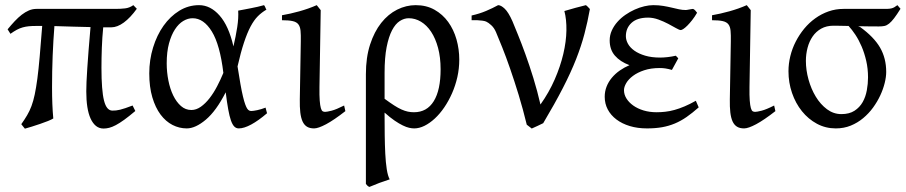

<svg xmlns="http://www.w3.org/2000/svg" viewBox="-20 -489 3552 753"><path d="M510.7 -53.7Q485.8 -32.7 467.3 -19.3Q448.7 -5.9 434.3 1.7Q419.9 9.3 408.4 12.2Q397 15.1 386.2 15.1Q369.1 15.1 356.4 4.9Q343.8 -5.4 335.2 -24.2Q326.7 -43 322.5 -69.8Q318.4 -96.7 318.4 -130.4Q318.4 -146 319.3 -168.2Q320.3 -190.4 322.3 -221.2Q324.2 -252 327.4 -291.7Q330.6 -331.5 335 -382.8Q300.3 -383.3 266.8 -384.5Q233.4 -385.7 193.4 -386.7Q189 -331.1 186.5 -270Q184.1 -209 184.1 -146.5Q184.1 -111.3 185.3 -81.3Q186.5 -51.3 189 -24.4Q182.1 -20 168.2 -14.4Q154.3 -8.8 137.7 -3.2Q121.1 2.4 104.7 7.6Q88.4 12.7 77.6 15.6Q76.2 14.2 74 11.2Q71.8 8.3 69.3 5.4Q66.9 2 63.5 -2Q76.7 -20.5 86.4 -37.1Q96.2 -53.7 103.5 -73.2Q110.8 -92.8 116.2 -118.4Q121.6 -144 126.5 -180.4Q131.3 -216.8 135.7 -267.3Q140.1 -317.9 145.5 -387.2H120.6Q105 -387.2 92.8 -386Q80.6 -384.8 69.1 -381.6Q57.6 -378.4 46.1 -372.3Q34.7 -366.2 21 -356.4L9.8 -374Q23.9 -391.1 37.6 -405.8Q51.3 -420.4 65.2 -431.2Q79.1 -441.9 93.3 -448Q107.4 -454.1 123 -454.1H432.1Q452.6 -454.1 470.2 -456.1Q487.8 -458 502.9 -468.8L516.6 -454.6Q491.2 -419.4 465.6 -400.6Q439.9 -381.8 416.5 -381.8H384.8Q380.9 -342.3 379.4 -301.8Q377.9 -261.2 377.9 -223.1Q377.9 -178.7 380.4 -147Q382.8 -115.2 387.9 -94.7Q393.1 -74.2 401.4 -64.7Q409.7 -55.2 420.9 -55.2Q428.2 -55.2 435.3 -55.9Q442.4 -56.6 451.2 -58.8Q460 -61 471.7 -64.9Q483.4 -68.8 500 -75.2Z M730.5 -57.6Q749.5 -57.6 767.6 -70.3Q785.6 -83 801.8 -103.8Q817.9 -124.5 831.5 -150.6Q845.2 -176.8 856 -203.1Q842.8 -313.5 810.8 -365.5Q778.8 -417.5 735.4 -417.5Q716.8 -417.5 698.7 -406.7Q680.7 -396 666.3 -374Q651.9 -352.1 642.8 -318.8Q633.8 -285.6 633.8 -240.7Q633.8 -206.1 640.4 -173.1Q647 -140.1 659.4 -114.5Q671.9 -88.9 689.7 -73.2Q707.5 -57.6 730.5 -57.6ZM1024.9 -451.2Q1006.3 -440.4 991.2 -425.3Q976.1 -410.2 962.6 -384.8Q949.2 -359.4 936.8 -321.8Q924.3 -284.2 911.6 -228.5Q918 -187.5 923.1 -158.7Q928.2 -129.9 932.9 -110.6Q937.5 -91.3 941.7 -79.8Q945.8 -68.4 949.7 -62.7Q953.6 -57.1 957.5 -55.4Q961.4 -53.7 965.3 -53.7Q973.1 -53.7 988.5 -56.9Q1003.9 -60.1 1021.5 -66.9Q1022.5 -62.5 1023.9 -57.6Q1025.4 -52.7 1027.3 -44.9Q993.7 -16.1 965.3 -0.7Q937 14.6 916.5 14.6Q906.2 14.6 898.9 7.3Q891.6 0 885.7 -16.6Q879.9 -33.2 875 -60.3Q870.1 -87.4 865.2 -127Q828.1 -54.2 787.4 -19.8Q746.6 14.6 712.4 14.6Q683.1 14.6 656.5 1Q629.9 -12.7 609.6 -39.8Q589.4 -66.9 577.4 -107.4Q565.4 -147.9 565.4 -201.2Q565.4 -253.9 580.3 -302.5Q595.2 -351.1 621.3 -387.9Q647.5 -424.8 683.1 -446.8Q718.8 -468.8 760.7 -468.8Q805.2 -468.8 841.1 -428.2Q877 -387.7 895.5 -307.1Q904.8 -346.2 910.4 -382.6Q916 -418.9 914.1 -447.3Q924.8 -449.2 937.5 -451.7Q950.2 -454.1 963.9 -456.8Q977.5 -459.5 990.7 -462.4Q1003.9 -465.3 1015.6 -468.8Q1019.5 -463.4 1021 -459Q1022.5 -454.6 1024.9 -451.2Z M1334.5 -53.2Q1289.6 -18.1 1258.8 -1.7Q1228 14.6 1211.9 14.6Q1194.8 14.6 1183.8 7.8Q1172.9 1 1166.5 -12.9Q1160.2 -26.9 1157.7 -48.3Q1155.3 -69.8 1155.8 -99.1L1159.7 -326.7Q1160.2 -352.1 1158.7 -368.2Q1157.2 -384.3 1150.1 -393.6Q1143.1 -402.8 1127.9 -406.2Q1112.8 -409.7 1085.9 -409.7V-429.2Q1117.7 -434.6 1153.8 -444.6Q1189.9 -454.6 1222.2 -468.8L1237.8 -449.2L1232.9 -147.9Q1232.4 -114.3 1233.9 -94.7Q1235.4 -75.2 1238.3 -65.2Q1241.2 -55.2 1245.4 -52.7Q1249.5 -50.3 1254.9 -50.3Q1262.2 -50.3 1280.5 -54.9Q1298.8 -59.6 1329.6 -75.2Z M1488.3 -101.6Q1509.8 -85.9 1525.6 -75.7Q1541.5 -65.4 1554.7 -59.6Q1567.9 -53.7 1579.3 -51.3Q1590.8 -48.8 1603.5 -48.8Q1654.3 -48.8 1681.2 -92.3Q1708 -135.7 1708 -217.3Q1708 -264.2 1698 -301.3Q1688 -338.4 1670.9 -364.3Q1653.8 -390.1 1631.1 -403.8Q1608.4 -417.5 1583 -417.5Q1564.9 -417.5 1547.9 -406.5Q1530.8 -395.5 1517.6 -370.4Q1504.4 -345.2 1496.3 -304.2Q1488.3 -263.2 1488.3 -203.1ZM1781.2 -255.4Q1781.2 -220.2 1773.7 -186.8Q1766.1 -153.3 1752.9 -123.3Q1739.7 -93.3 1722.4 -67.9Q1705.1 -42.5 1685.3 -24.2Q1665.5 -5.9 1644.8 4.4Q1624 14.6 1604.5 14.6Q1595.7 14.6 1584.7 12.2Q1573.7 9.8 1559.6 2.9Q1545.4 -3.9 1527.8 -15.9Q1510.3 -27.8 1488.3 -47.4V-34.7Q1488.3 2.4 1488.8 41Q1489.3 79.6 1491 113.8Q1492.7 147.9 1496.8 174.6Q1501 201.2 1508.3 214.4Q1485.8 221.7 1467.5 228.5Q1449.2 235.4 1428.7 244.1Q1423.3 241.7 1421.1 239.3Q1418.9 236.8 1415 232.4V-197.8Q1415 -263.7 1431.4 -314.2Q1447.8 -364.7 1475.1 -399.2Q1502.4 -433.6 1537.6 -451.2Q1572.8 -468.8 1610.4 -468.8Q1652.3 -468.8 1684.3 -450.7Q1716.3 -432.6 1737.8 -402.8Q1759.3 -373 1770.3 -334.5Q1781.2 -295.9 1781.2 -255.4Z M2293.5 -453.6Q2284.7 -403.8 2272.2 -356.4Q2259.8 -309.1 2239.3 -256.8Q2218.8 -204.6 2187.5 -143.8Q2156.2 -83 2110.4 -5.9Q2102.5 -1.5 2088.6 4.6Q2074.7 10.7 2065.4 15.1L2045.9 0Q2031.2 -60.5 2014.2 -116.5Q1997.1 -172.4 1980.7 -219.5Q1964.4 -266.6 1949.7 -303.2Q1935.1 -339.8 1925.3 -362.8Q1918 -379.9 1906.7 -390.1Q1895.5 -400.4 1886.7 -404.3Q1881.3 -406.7 1871.6 -408Q1861.8 -409.2 1852.5 -409.7Q1841.3 -410.2 1829.6 -409.7V-428.2Q1860.4 -435.1 1886.2 -446Q1912.1 -457 1933.6 -468.8Q1944.8 -468.8 1959.5 -454.8Q1974.1 -440.9 1989.7 -405.8Q1997.6 -386.7 2011.2 -353.3Q2024.9 -319.8 2040.5 -276.6Q2056.2 -233.4 2071.8 -182.9Q2087.4 -132.3 2099.6 -79.1Q2133.3 -126.5 2155.5 -177.5Q2177.7 -228.5 2189.2 -277.3Q2200.7 -326.2 2201.4 -369.6Q2202.1 -413.1 2193.4 -445.8Q2215.8 -452.6 2237.1 -458.3Q2258.3 -463.9 2277.8 -468.8Q2281.7 -466.3 2286.4 -461.2Q2291 -456.1 2293.5 -453.6Z M2713.9 -439Q2704.6 -422.9 2694.6 -410.2Q2684.6 -397.5 2675.8 -388.7Q2667 -379.9 2660.2 -375.5Q2653.3 -371.1 2649.9 -371.1Q2644.5 -371.1 2631.3 -378.7Q2618.2 -386.2 2600.6 -395.5Q2583 -404.8 2562.3 -412.4Q2541.5 -419.9 2522 -419.9Q2479 -419.9 2456.8 -399.4Q2434.6 -378.9 2434.6 -347.2Q2434.6 -332 2442.9 -317.1Q2451.2 -302.2 2468 -290.3Q2484.9 -278.3 2510 -270.8Q2535.2 -263.2 2569.3 -263.2Q2582.5 -263.2 2599.1 -265.1Q2615.7 -267.1 2630.4 -270.5L2640.1 -260.3L2615.2 -214.8Q2601.1 -218.8 2590.3 -220.5Q2579.6 -222.2 2567.9 -222.2Q2532.7 -222.2 2506.3 -213.4Q2480 -204.6 2462.4 -191.4Q2444.8 -178.2 2436 -163.1Q2427.2 -147.9 2427.2 -135.3Q2427.2 -118.2 2436.8 -102.8Q2446.3 -87.4 2463.4 -75.2Q2480.5 -63 2503.9 -55.9Q2527.3 -48.8 2555.2 -48.8Q2572.3 -48.8 2589.6 -50.8Q2606.9 -52.7 2625.5 -57.9Q2644 -63 2664.8 -71.8Q2685.5 -80.6 2709 -93.8L2720.2 -67.9Q2695.3 -45.9 2672.9 -30.3Q2650.4 -14.6 2626.5 -4.6Q2602.5 5.4 2576.2 10Q2549.8 14.6 2517.6 14.6Q2480.5 14.6 2450 5.4Q2419.4 -3.9 2397.5 -20.5Q2375.5 -37.1 2363.5 -59.8Q2351.6 -82.5 2351.6 -109.4Q2351.6 -130.4 2358.9 -149.2Q2366.2 -168 2379.4 -183.8Q2392.6 -199.7 2410.4 -212.2Q2428.2 -224.6 2448.7 -233.4Q2412.1 -247.1 2391.6 -270.8Q2371.1 -294.4 2371.1 -330.6Q2371.1 -351.1 2379.4 -369.4Q2387.7 -387.7 2401.4 -403.1Q2415 -418.5 2432.6 -430.7Q2450.2 -442.9 2469.2 -451.4Q2488.3 -460 2507.1 -464.4Q2525.9 -468.8 2542 -468.8Q2563.5 -468.8 2581.1 -465.8Q2598.6 -462.9 2614 -459.2Q2629.4 -455.6 2642.8 -452.6Q2656.2 -449.7 2669.9 -449.7Q2671.4 -449.7 2675.3 -450.4Q2679.2 -451.2 2683.8 -451.9Q2688.5 -452.6 2692.6 -453.4Q2696.8 -454.1 2698.2 -454.1Q2703.6 -451.7 2706.8 -447.8Q2710 -443.8 2713.9 -439Z M3021 -53.2Q2976.1 -18.1 2945.3 -1.7Q2914.6 14.6 2898.4 14.6Q2881.3 14.6 2870.4 7.8Q2859.4 1 2853 -12.9Q2846.7 -26.9 2844.2 -48.3Q2841.8 -69.8 2842.3 -99.1L2846.2 -326.7Q2846.7 -352.1 2845.2 -368.2Q2843.8 -384.3 2836.7 -393.6Q2829.6 -402.8 2814.5 -406.2Q2799.3 -409.7 2772.5 -409.7V-429.2Q2804.2 -434.6 2840.3 -444.6Q2876.5 -454.6 2908.7 -468.8L2924.3 -449.2L2919.4 -147.9Q2918.9 -114.3 2920.4 -94.7Q2921.9 -75.2 2924.8 -65.2Q2927.7 -55.2 2931.9 -52.7Q2936 -50.3 2941.4 -50.3Q2948.7 -50.3 2967 -54.9Q2985.4 -59.6 3016.1 -75.2Z M3384.3 -185.5Q3384.3 -219.7 3377.2 -250.5Q3370.1 -281.2 3359.1 -306.9Q3348.1 -332.5 3334.5 -353Q3320.8 -373.5 3308.1 -387.2Q3288.6 -387.7 3272.9 -387.9Q3257.3 -388.2 3249 -388.2Q3221.2 -388.2 3200.7 -376.7Q3180.2 -365.2 3167 -345.9Q3153.8 -326.7 3147.2 -301.8Q3140.6 -276.9 3140.6 -250Q3140.6 -213.9 3150.9 -177Q3161.1 -140.1 3179.4 -109.9Q3197.8 -79.6 3223.4 -60.5Q3249 -41.5 3279.8 -41.5Q3311 -41.5 3331.3 -54.7Q3351.6 -67.9 3363.3 -88.6Q3375 -109.4 3379.6 -135Q3384.3 -160.6 3384.3 -185.5ZM3511.7 -454.6Q3497.1 -431.2 3486.6 -417.5Q3476.1 -403.8 3467 -396.5Q3458 -389.2 3448.7 -387.2Q3439.5 -385.3 3426.8 -385.3Q3411.1 -385.3 3389.9 -385.5Q3368.7 -385.7 3345.7 -386.2L3353 -383.3Q3407.2 -344.2 3431.4 -302.5Q3455.6 -260.7 3455.6 -207Q3455.6 -187.5 3449.7 -163.6Q3443.8 -139.6 3432.4 -115Q3420.9 -90.3 3404.1 -67.1Q3387.2 -43.9 3365.2 -25.6Q3343.3 -7.3 3316.4 3.7Q3289.6 14.6 3257.8 14.6Q3217.8 14.6 3183.8 -3.7Q3149.9 -22 3125 -53Q3100.1 -84 3086.2 -124.5Q3072.3 -165 3072.3 -209.5Q3072.3 -239.3 3079.6 -269Q3086.9 -298.8 3100.8 -325.9Q3114.7 -353 3134 -376.5Q3153.3 -399.9 3177.5 -417.2Q3201.7 -434.6 3229.5 -444.3Q3257.3 -454.1 3288.1 -454.1H3437.5Q3452.1 -454.1 3460.9 -454.3Q3469.7 -454.6 3475.8 -456.1Q3481.9 -457.5 3487.1 -460.4Q3492.2 -463.4 3499.5 -468.8Z"/></svg>

Font: Gentium Plus
Style: Regular
Weight: 400
Designer: J. Victor Gaultney, Annie Olsen, Iska Routamaa
Foundry: SIL International
Version: Version 1.510